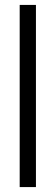

<svg xmlns="http://www.w3.org/2000/svg" viewBox="-20 -760 226 780"><path d="M126 0V-740H60V0Z"/></svg>

Font: STIXGeneral
Style: Bold
Weight: 700
Designer: MicroPress Inc., with final additions and corrections provided by Coen Hoffman, Elsevier (retired)
Version: Version 1.1.0